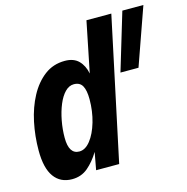

<svg xmlns="http://www.w3.org/2000/svg" viewBox="-106 -811 902 925"><g transform="rotate(-15 345.0 -349.0)"><path d="M142 12Q84 12 52.5 -31.5Q21 -75 21 -163Q21 -235 35.5 -303.5Q50 -372 79.5 -427Q109 -482 152.5 -515Q196 -548 254 -548Q298 -548 322.5 -523.5Q347 -499 355 -458L406 -710H530L379 0H264L280 -87Q254 -44 221 -16Q188 12 142 12ZM499 -424 585 -710H690L589 -424ZM210 -108Q240 -108 265.5 -140.5Q291 -173 306.5 -226Q322 -279 322 -339Q322 -383 309.5 -405.5Q297 -428 267 -428Q243 -428 223 -407.5Q203 -387 188.5 -352Q174 -317 166 -274.5Q158 -232 158 -190Q158 -108 210 -108Z"/></g></svg>

Font: Geist Mono
Style: Bold Italic
Weight: 700
Italic angle: -12°
Monospace: yes
Designer: Basement.studio, Andrés Briganti, Mateo Zaragoza
Foundry: Basement.studio, Vercel, Andrés Briganti, Guido Ferreyra, Mateo Zaragoza
Version: Version 1.500; ttfautohint (v1.8.4.7-5d5b)